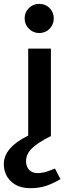

<svg xmlns="http://www.w3.org/2000/svg" viewBox="-70 -734 346 1004"><path d="M58.8 -637.5Q58.8 -670 81.2 -691.9Q103.8 -713.8 135 -713.8Q167.5 -713.8 189.4 -691.9Q211.2 -670 211.2 -637.5Q211.2 -606.2 189.4 -583.8Q167.5 -561.2 135 -561.2Q103.8 -561.2 81.2 -583.8Q58.8 -606.2 58.8 -637.5ZM77.5 -480V-25Q-50 37.5 -50 123.8Q-50 178.8 -12.5 214.4Q25 250 87.5 250Q135 250 170.6 238.1Q206.2 226.2 246.2 202.5L217.5 147.5Q211.2 150 182.5 160.6Q153.8 171.2 127.5 171.2Q97.5 171.2 81.9 153.8Q66.2 136.2 66.2 108.8Q66.2 72.5 96.2 42.5Q126.2 12.5 196.2 -22.5V-480Z"/></svg>

Font: Cambay
Style: Bold
Weight: 700
Designer: Pooja Saxena
Foundry: Pooja Saxena
Version: Version 1.096;PS 001.096;hotconv 1.0.70;makeotf.lib2.5.58329